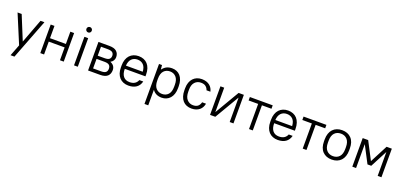

<svg xmlns="http://www.w3.org/2000/svg" viewBox="24 -1820 6612 3158"><g transform="rotate(20 3330.5 -241.0)"><path d="M234 0 25 -500H97L268 -82H270L427 -500H495L225 200H157Z M605 -500H671V-285H949V-500H1015V0H949V-225H671V0H605Z M1195 -500H1261V0H1195ZM1228 -588Q1208 -588 1194.5 -601.5Q1181 -615 1181 -635Q1181 -655 1194.5 -668.5Q1208 -682 1228 -682Q1248 -682 1261.5 -668.5Q1275 -655 1275 -635Q1275 -615 1261.5 -601.5Q1248 -588 1228 -588Z M1441 -500H1631Q1719 -500 1760 -463Q1801 -426 1801 -363Q1801 -330 1784.5 -303Q1768 -276 1738 -261V-259Q1779 -243 1800 -213Q1821 -183 1821 -143Q1821 -76 1780 -38Q1739 0 1651 0H1441ZM1733 -362Q1733 -399 1709 -419.5Q1685 -440 1626 -440H1507V-283H1626Q1685 -283 1709 -303.5Q1733 -324 1733 -362ZM1753 -144Q1753 -185 1729 -206Q1705 -227 1646 -227H1507V-60H1646Q1705 -60 1729 -81Q1753 -102 1753 -144Z M2146 7Q2098 7 2058 -9Q2018 -25 1990 -55.5Q1962 -86 1946.5 -130.5Q1931 -175 1931 -233V-267Q1931 -324 1946.5 -369Q1962 -414 1990.5 -444.5Q2019 -475 2058.5 -491Q2098 -507 2146 -507Q2194 -507 2234 -491Q2274 -475 2302 -444Q2330 -413 2345.5 -367.5Q2361 -322 2361 -262V-232H1999Q1999 -145 2037 -99Q2075 -53 2146 -53Q2253 -53 2288 -140H2356Q2338 -68 2284.5 -30.5Q2231 7 2146 7ZM2146 -447Q2082 -447 2043 -406.5Q2004 -366 1999 -288H2293Q2288 -369 2248.5 -408Q2209 -447 2146 -447Z M2501 -500H2553L2561 -425H2563Q2596 -468 2636 -487.5Q2676 -507 2730 -507Q2774 -507 2811 -491.5Q2848 -476 2874.5 -445.5Q2901 -415 2916 -370Q2931 -325 2931 -267V-233Q2931 -175 2916 -130.5Q2901 -86 2874 -55.5Q2847 -25 2810 -9Q2773 7 2730 7Q2622 7 2569 -70H2567V200H2501ZM2715 -53Q2781 -53 2822 -97.5Q2863 -142 2863 -233V-267Q2863 -356 2821.5 -401.5Q2780 -447 2715 -447Q2649 -447 2608 -402.5Q2567 -358 2567 -267V-233Q2567 -144 2608.5 -98.5Q2650 -53 2715 -53Z M3251 7Q3204 7 3165 -8.5Q3126 -24 3098.5 -55Q3071 -86 3056 -132Q3041 -178 3041 -238V-272Q3041 -328 3056.5 -371.5Q3072 -415 3099.5 -445Q3127 -475 3165.5 -491Q3204 -507 3251 -507Q3295 -507 3330 -495.5Q3365 -484 3390 -463.5Q3415 -443 3430 -416.5Q3445 -390 3451 -360H3383Q3372 -397 3342 -422Q3312 -447 3256 -447Q3192 -447 3150.5 -402Q3109 -357 3109 -272V-238Q3109 -146 3151 -99.5Q3193 -53 3256 -53Q3312 -53 3342 -79Q3372 -105 3383 -150H3451Q3445 -116 3430 -87.5Q3415 -59 3390 -38Q3365 -17 3330 -5Q3295 7 3251 7Z M3576 -500H3642V-75H3644L3894 -500H3986V0H3920V-425H3918L3668 0H3576Z M4258 -440H4091V-500H4491V-440H4324V0H4258Z M4761 7Q4713 7 4673 -9Q4633 -25 4605 -55.5Q4577 -86 4561.5 -130.5Q4546 -175 4546 -233V-267Q4546 -324 4561.5 -369Q4577 -414 4605.5 -444.5Q4634 -475 4673.5 -491Q4713 -507 4761 -507Q4809 -507 4849 -491Q4889 -475 4917 -444Q4945 -413 4960.5 -367.5Q4976 -322 4976 -262V-232H4614Q4614 -145 4652 -99Q4690 -53 4761 -53Q4868 -53 4903 -140H4971Q4953 -68 4899.5 -30.5Q4846 7 4761 7ZM4761 -447Q4697 -447 4658 -406.5Q4619 -366 4614 -288H4908Q4903 -369 4863.5 -408Q4824 -447 4761 -447Z M5198 -440H5031V-500H5431V-440H5264V0H5198Z M5706 7Q5605 7 5545.5 -55Q5486 -117 5486 -233V-267Q5486 -324 5501.5 -369Q5517 -414 5546 -444.5Q5575 -475 5615.5 -491Q5656 -507 5706 -507Q5807 -507 5866.5 -445Q5926 -383 5926 -267V-233Q5926 -176 5910.5 -131Q5895 -86 5866 -55.5Q5837 -25 5796.5 -9Q5756 7 5706 7ZM5706 -53Q5775 -53 5816.5 -98Q5858 -143 5858 -233V-267Q5858 -356 5816 -401.5Q5774 -447 5706 -447Q5637 -447 5595.5 -402Q5554 -357 5554 -267V-233Q5554 -144 5596 -98.5Q5638 -53 5706 -53Z M6066 -500H6162L6322 -192H6324L6484 -500H6576V0H6510V-415H6508L6354 -120H6288L6134 -415H6132V0H6066Z"/></g></svg>

Font: PT Root UI
Style: Regular
Weight: 400
Designer: Vitaly Kuzmin
Foundry: ParaType Ltd.
Version: Version 2.001G